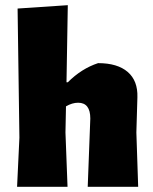

<svg xmlns="http://www.w3.org/2000/svg" viewBox="-20 -722 591 742"><path d="M319 0 329 -264Q329 -325 282 -325Q259 -325 235 -311L233 -210L241 0H46L55 -190L48 -689L242 -702L237 -404H242Q295 -457 359 -478Q434 -478 473.5 -444Q513 -410 511 -346L507 -210L514 0Z"/></svg>

Font: Luna Sans Black
Style: Regular
Weight: 900
Designer: Juan Pablo del Peral
Foundry: Huerta Tipografica
Version: Version 2.001; ttfautohint (v1.5)